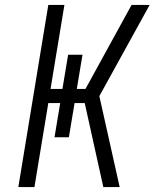

<svg xmlns="http://www.w3.org/2000/svg" viewBox="-20 -755 640 775"><path d="M54 0 175 -735H240L184 -396H232L255 -534H313L290 -396H325L511 -735H584L381 -367L463 0H397L322 -339H281L258 -201H200L223 -339H175L119 0Z"/></svg>

Font: Iosevka Aile Light
Style: Italic
Weight: 300
Italic angle: -9°
Designer: Belleve Invis
Foundry: Belleve Invis
Version: Version 31.1.0; ttfautohint (v1.8.4)